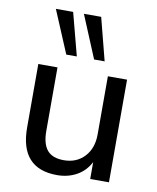

<svg xmlns="http://www.w3.org/2000/svg" viewBox="-85 -821 735 897"><g transform="rotate(10 282.5 -373.0)"><path d="M247 9Q71 9 71 -186V-487H162V-186Q162 -124 187 -94.5Q212 -65 266 -65Q326 -65 363.5 -105Q401 -145 401 -211V-487H492V0H403V-80Q380 -36 339 -13.5Q298 9 247 9ZM324 -553 240 -755H322L374 -553ZM192 -553 107 -755H189L242 -553Z"/></g></svg>

Font: Nunito Sans Medium
Style: Regular
Weight: 500
Designer: Vernon Adams
Foundry: Vernon Adams
Version: Version 3.101; ttfautohint (v1.8.4.7-5d5b);gftools[0.9.27]